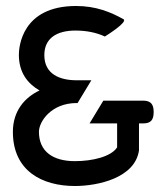

<svg xmlns="http://www.w3.org/2000/svg" viewBox="-20 -610 556 641"><path d="M23 -170C23 -39 121 11 230 11C307 11 431 -16 444 -108V-109V-198H458C484 -198 493 -210 493 -236C493 -260 485 -274 458 -274H325L279 -198H371V-118C351 -87 289 -72 230 -72C157 -72 110 -104 110 -170C110 -204 151 -266 236 -266H239L285 -342H236C180 -342 128 -362 128 -426C128 -482 169 -508 232 -508C269 -508 302 -501 328 -489L330 -488L333 -490C333 -490 409 -537 392 -546C349 -570 300 -590 234 -590C52 -590 43 -452 43 -427C43 -368 72 -331 112 -308C63 -285 23 -240 23 -170Z"/></svg>

Font: Charger Pro
Style: Bd
Weight: 700
Designer: Jasper
Foundry: Cannot Into Space Fonts
Version: Version 1.09